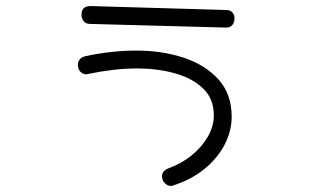

<svg xmlns="http://www.w3.org/2000/svg" viewBox="-20 -502 1040 634"><path d="M724 -411 278 -423Q262 -423 255.5 -433Q249 -443 249 -453Q249 -482 279 -482L726 -469Q742 -469 749 -459Q756 -449 754 -439Q754 -426 746 -418Q738 -410 724 -411ZM553 110Q550 112 544 112Q533 112 524 102.5Q515 93 515 81Q515 62 536 54Q580 38 613.5 10.5Q647 -17 666.5 -51Q686 -85 686 -121Q686 -177 649.5 -211Q613 -245 555.5 -260.5Q498 -276 434 -276Q393 -276 351.5 -271Q310 -266 272 -258Q261 -254 250.5 -261Q240 -268 238 -281Q235 -292 241 -302.5Q247 -313 260 -316Q301 -325 344 -330Q387 -335 430 -335Q515 -335 586.5 -311.5Q658 -288 701.5 -239.5Q745 -191 745 -117Q745 -69 721.5 -24Q698 21 655 56Q612 91 553 110Z"/></svg>

Font: Hachi Maru Pop
Style: Regular
Weight: 400
Designer: Nontynet
Foundry: Nontynet
Version: Version 1.300